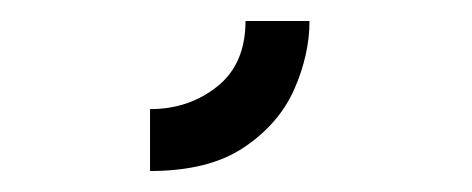

<svg xmlns="http://www.w3.org/2000/svg" viewBox="-20 -143 450 183"><path d="M123 20V-39Q160 -39 187 -60.5Q214 -82 214 -123H275Q275 -91 260.5 -58Q246 -25 212.5 -2.5Q179 20 123 20Z"/></svg>

Font: Stick No Bills ExtraLight
Style: Regular
Weight: 400
Version: Version 2.000